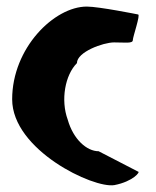

<svg xmlns="http://www.w3.org/2000/svg" viewBox="-20 -574 473 584"><path d="M17 -272C17 -118 264 0 328 -11C385 -22 408 -52 400 -52L280 -114C244 -114 203 -150 186 -210C164 -270 178 -346 214 -382C214 -416 294 -445 327 -445C361 -445 384 -441 384 -452C384 -462 408 -530 400 -530C400 -530 281 -554 244 -554C145 -554 17 -428 17 -272Z"/></svg>

Font: Ampere
Style: SuCnd
Weight: 400
Version: Version 1